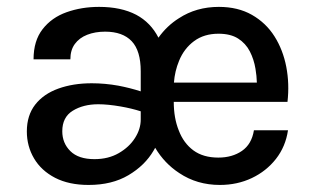

<svg xmlns="http://www.w3.org/2000/svg" viewBox="-20 -524 908 558"><path d="M726.5 -284Q726 -303.5 722.5 -324Q718 -351.5 706 -374.8Q694 -398 672 -412Q650 -426 615 -426Q573 -426 544 -404.5Q515 -383 500.5 -347.5Q488 -317.5 485.5 -284ZM440.5 -414.5Q465 -449 500 -471Q550.5 -504 616 -504Q671.5 -504 712.2 -480.8Q753 -457.5 777.8 -418.2Q802.5 -379 812 -329.8Q821.5 -280.5 815.5 -228H485Q485 -181 499.5 -145Q513.5 -108 542 -87Q570.5 -66 614.5 -66Q655 -66 683.2 -85.5Q711.5 -105 718 -145.5H817Q810 -98 782 -62.2Q754 -26.5 711.8 -6.5Q669.5 13.5 619 13.5Q552.5 13.5 501 -21Q458 -49 431 -94.5Q428.5 -90.5 426.5 -86.5Q401 -43 353.2 -14.8Q305.5 13.5 237.5 13.5Q180.5 13.5 140.2 -7.2Q100 -28 79 -63.5Q58 -99 58 -142Q58 -188.5 82.2 -219.8Q106.5 -251 149.5 -266.5Q192.5 -282 246.5 -282Q285 -282 324 -275Q358 -268.5 389 -258.5V-317Q389 -376.5 362.8 -404.2Q336.5 -432 285.5 -432Q256.5 -432 233.5 -423Q210.5 -414 197.5 -396.2Q184.5 -378.5 184.5 -351.5H77.5Q77.5 -405.5 103.8 -439.2Q130 -473 173.5 -488.5Q217 -504 268 -504Q332 -504 376 -481Q418 -458.5 440.5 -414.5ZM389 -200.5Q362.5 -209 331 -214.5Q293.5 -221 265.5 -221Q222 -221 191.5 -202.2Q161 -183.5 161 -142.5Q161 -108 184.5 -84.8Q208 -61.5 254.5 -61.5Q295 -61.5 325.2 -79Q355.5 -96.5 372.2 -122.8Q389 -149 389 -176.5Z"/></svg>

Font: Betinya Sans Medium
Style: Regular
Weight: 500
Designer: Jonathan Pinhorn
Version: Version 2.001;December 9, 2019;FontCreator 12.0.0.2547 64-bi